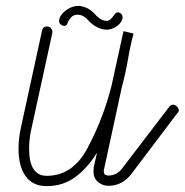

<svg xmlns="http://www.w3.org/2000/svg" viewBox="-20 -641 628 653"><path d="M555 -277Q561 -285 569 -285Q575 -285 581.5 -279Q588 -273 588 -266Q588 -260 583 -256L425 -47Q394 -9 349 -9Q329 -9 313.5 -22Q298 -35 298 -57Q298 -63 299 -73L310 -122Q279 -71 237 -39.5Q195 -8 139 -8Q91 -8 67 -42Q43 -76 43 -135Q43 -152 45 -170.5Q47 -189 52 -211L123 -537Q126 -551 139 -551Q148 -551 153 -545.5Q158 -540 158 -534Q158 -532 158 -531Q158 -530 158 -529L87 -204Q79 -170 79 -135Q79 -43 139 -43Q229 -43 279 -140Q331 -238 359 -348L400 -535L434 -527V-526Q423 -485 415.5 -440.5Q408 -396 394 -343L334 -66Q333 -64 333 -59Q333 -50 337.5 -47Q342 -44 349 -44Q377 -44 396 -69ZM210 -563Q207 -553 199 -553Q192 -553 186.5 -558Q181 -563 181 -568Q181 -581 189 -591Q197 -601 207 -608Q217 -615 227.5 -618Q238 -621 245 -621Q259 -621 274.5 -614Q290 -607 302 -594Q311 -583 321.5 -576.5Q332 -570 344 -570Q351 -571 355.5 -575Q360 -579 364 -584.5Q368 -590 372 -594.5Q376 -599 380 -599Q387 -599 392 -594Q397 -589 397 -583Q397 -575 392 -567Q387 -559 379 -553Q371 -547 361.5 -543.5Q352 -540 343 -540Q328 -540 310.5 -548.5Q293 -557 279 -573Q273 -580 264 -585.5Q255 -591 243 -591Q230 -591 221.5 -581.5Q213 -572 210 -563Z"/></svg>

Font: Gruenewald VA
Style: Regular
Weight: 400
Designer: Peter Wiegel
Foundry: Peter Wiegel, nach dem Schriftentwurf von Dr. H. Gr¸newald
Version: Version 0.007